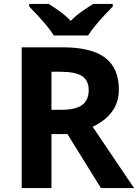

<svg xmlns="http://www.w3.org/2000/svg" viewBox="-20 -954 700 974"><path d="M298 -714Q444 -714 513.5 -661Q583 -608 583 -500Q583 -451 564.5 -414.5Q546 -378 515.5 -352.5Q485 -327 450 -311L660 0H492L322 -274H241V0H90V-714ZM287 -590H241V-397H290Q365 -397 397.5 -422Q430 -447 430 -496Q430 -547 395.5 -568.5Q361 -590 287 -590ZM253 -774Q239 -797 216.5 -824Q194 -851 170 -877Q146 -903 128 -921V-934H227Q253 -918 283 -896.5Q313 -875 339 -848Q365 -875 396 -896.5Q427 -918 453 -934H552V-921Q534 -903 510 -877Q486 -851 463.5 -824Q441 -797 427 -774Z"/></svg>

Font: Noto IKEA Arabic
Style: Bold
Weight: 700
Designer: Monotype Design Team
Foundry: Monotype Imaging Inc.
Version: Version 1.200